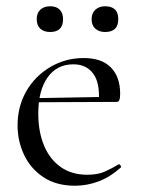

<svg xmlns="http://www.w3.org/2000/svg" viewBox="-20 -580 448 612"><path d="M219 12Q159 12 118 -15.5Q77 -43 56.5 -87Q36 -131 36 -180Q36 -241 64 -289.5Q92 -338 140.5 -366.5Q189 -395 247 -395Q304 -395 333.5 -365Q363 -335 363 -281Q363 -268 360.5 -261.5Q358 -255 351 -255H295Q299 -316 277 -345.5Q255 -375 214 -375Q161 -375 131.5 -333Q102 -291 102 -218Q102 -161 120 -117Q138 -73 173 -48Q208 -23 258 -23Q292 -23 314 -33Q336 -43 358 -56Q360 -58 363.5 -53.5Q367 -49 365 -46Q330 -15 293.5 -1.5Q257 12 219 12ZM84 -254 83 -267 310 -271V-255ZM140 -478Q120 -478 108.5 -488.5Q97 -499 97 -519Q97 -538 108.5 -549Q120 -560 140 -560Q160 -560 170.5 -549Q181 -538 181 -519Q181 -478 140 -478ZM315 -478Q296 -478 284 -488.5Q272 -499 272 -519Q272 -538 284 -549Q296 -560 315 -560Q357 -560 357 -519Q357 -478 315 -478Z"/></svg>

Font: Cormorant Garamond Light
Style: Regular
Weight: 400
Version: Version 4.001